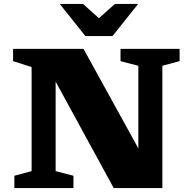

<svg xmlns="http://www.w3.org/2000/svg" viewBox="-20 -955 972 975"><path d="M140.5 -86V-614.5L46.5 -644.5V-707H404L682.5 -201.5V-621L592 -644.5V-707H892V-644.5L804.5 -621V0H557.5L262.5 -540.5V-86L353 -62.5V0H53V-62.5ZM681.5 -935 551.5 -772H413.5L283.5 -935H401.5L482.5 -862.5L563.5 -935Z"/></svg>

Font: Newsreader Caption
Style: Bold
Weight: 700
Designer: Hugues Gentile
Foundry: Production Type
Version: Version 1.001